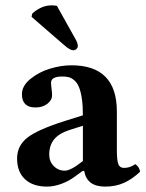

<svg xmlns="http://www.w3.org/2000/svg" viewBox="-20 -688 546 718"><path d="M290 -85.9V-217.8L237.8 -201.2Q199.7 -188.5 181.9 -166.3Q164.1 -144 164.1 -109.9Q164.1 -84.5 180.9 -67.1Q197.8 -49.8 222.2 -49.8Q245.1 -49.8 290 -85.9ZM294.9 -48.8H289.1L258.8 -26.9Q237.3 -10.7 209.5 -0.5Q181.6 9.8 155.8 9.8Q103 9.8 73.5 -17.8Q43.9 -45.4 43.9 -95.2Q43.9 -143.1 82.5 -173.3Q121.1 -203.6 223.1 -235.8L290 -256.8Q290 -293.9 285.9 -320.6Q281.7 -347.2 275.1 -362.8Q268.6 -378.4 258.1 -387.5Q247.6 -396.5 237.3 -399.2Q227.1 -401.9 212.9 -401.9Q170.9 -401.9 170.9 -378.9Q170.9 -371.1 172.9 -355.5Q174.8 -339.8 174.8 -332Q174.8 -313.5 157 -299.8Q139.2 -286.1 112.8 -286.1Q62 -286.1 62 -335.9Q62 -366.7 93.5 -392.6Q125 -418.5 166.7 -431.2Q208.5 -443.8 247.1 -443.8Q417 -443.8 417 -271V-127Q417 -88.9 422.4 -74.5Q427.7 -60.1 443.8 -60.1Q466.8 -60.1 485.8 -74.2Q501 -64.5 503.9 -45.9Q474.6 -18.1 443.6 -4.2Q412.6 9.8 373 9.8Q304.7 9.8 294.9 -48.8ZM192.9 -666 262.2 -542Q271 -526.4 271 -516.1Q271 -509.8 265.9 -504.9Q260.7 -500 253.9 -500Q241.7 -500 219.2 -520L98.1 -625L100.1 -636.2Q108.9 -646.5 129.2 -657.2Q149.4 -668 172.9 -668Q185.1 -668 192.9 -666Z"/></svg>

Font: Common Serif
Style: Bold
Weight: 700
Designer: Philipp H. Poll, Khaled Hosny
Foundry: Stefan Peev, Context Ltd.
Version: Version 1.026